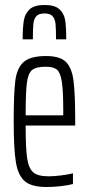

<svg xmlns="http://www.w3.org/2000/svg" viewBox="-20 -743 356 771"><path d="M282 -239H83Q83 -148 89 -107.5Q95 -67 113.5 -51Q132 -35 175 -35Q196 -35 224.5 -38.5Q253 -42 273 -47V-4Q254 1 224.5 4.5Q195 8 167 8Q108 8 80.5 -14.5Q53 -37 44 -90.5Q35 -144 35 -254Q35 -368 41.5 -419Q48 -470 75 -494Q102 -518 165 -518Q220 -518 244 -495Q268 -472 275 -420.5Q282 -369 282 -256ZM83 -280H234V-299Q234 -380 228 -416.5Q222 -453 208 -464Q194 -475 163 -475Q125 -475 109 -462Q93 -449 88 -410.5Q83 -372 83 -280ZM246 -585H205Q205 -627 203 -647Q201 -667 191 -678Q181 -689 159 -689Q136 -689 126 -678Q116 -667 114 -647Q112 -627 112 -585H71Q71 -634 76 -662Q81 -690 100 -706.5Q119 -723 159 -723Q199 -723 218 -706.5Q237 -690 241.5 -662.5Q246 -635 246 -585Z"/></svg>

Font: Saira Ultra Condensed Light
Style: Regular
Weight: 300
Width: 1
Designer: Hector Gatti with collaboration of the Omnibus-Type team
Foundry: Omnibus-Type
Version: Version 1.001; ttfautohint (v1.8)